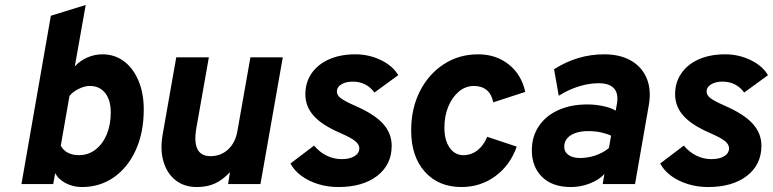

<svg xmlns="http://www.w3.org/2000/svg" viewBox="-20 -742 3116 774"><path d="M310 12Q274.5 12 244.5 -3.8Q214.5 -19.5 202.5 -44.5L194.5 0H66.5L185 -678.5L325.5 -722L281.5 -474Q302 -497 331.5 -510Q361 -523 393 -523Q442.5 -523 480 -494.8Q517.5 -466.5 538.5 -416.2Q559.5 -366 559.5 -300.5Q559.5 -208.5 527.8 -138Q496 -67.5 439.8 -27.8Q383.5 12 310 12ZM298.5 -116.5Q335.5 -116.5 364.5 -138.5Q393.5 -160.5 410 -199.5Q426.5 -238.5 426.5 -288.5Q426.5 -338.5 404 -367Q381.5 -395.5 342 -395.5Q321 -395.5 296.8 -383.5Q272.5 -371.5 260 -355L225 -154.5Q235 -136 253.8 -126.2Q272.5 -116.5 298.5 -116.5Z M773.5 12Q723 12 688.2 -15.2Q653.5 -42.5 639.2 -90Q625 -137.5 635.5 -198.5L690.5 -511H822L772 -228.5Q761.5 -170 775.8 -141.2Q790 -112.5 828.5 -112.5Q870.5 -112.5 899.8 -139.8Q929 -167 937 -213.5L989.5 -511H1120L1030 0H899.5L907 -48Q877.5 -16.5 846.2 -2.2Q815 12 773.5 12Z M1343.5 12Q1301 12 1262.2 0Q1223.5 -12 1194.5 -33.5Q1165.5 -55 1151 -83L1246 -155Q1269.5 -127.5 1298 -114Q1326.5 -100.5 1357 -100.5Q1390 -100.5 1409.2 -112.5Q1428.5 -124.5 1428.5 -144.5Q1428.5 -159.5 1412.2 -173Q1396 -186.5 1353.5 -205Q1277 -238 1244 -275.8Q1211 -313.5 1211 -362Q1211 -410 1236.2 -446.5Q1261.5 -483 1306.8 -503Q1352 -523 1413 -523Q1467.5 -523 1515.5 -499.8Q1563.5 -476.5 1585.5 -439L1489.5 -369Q1457 -413 1402 -413Q1374.5 -413 1356.2 -402Q1338 -391 1338 -373Q1338 -359 1352 -347.5Q1366 -336 1408.5 -317Q1488.5 -282.5 1523.8 -243.5Q1559 -204.5 1559 -154.5Q1559 -78.5 1500.8 -33.2Q1442.5 12 1343.5 12Z M1840.5 12Q1747.5 12 1692.5 -49.8Q1637.5 -111.5 1637.5 -216Q1637.5 -304.5 1672.5 -373.8Q1707.5 -443 1768.8 -483Q1830 -523 1907.5 -523Q1980 -523 2031.2 -482Q2082.5 -441 2097.5 -371.5L1968.5 -329.5Q1962 -362 1942 -378.8Q1922 -395.5 1890.5 -395.5Q1857 -395.5 1830 -373Q1803 -350.5 1787.2 -312.5Q1771.5 -274.5 1771.5 -227Q1771.5 -177 1792.5 -146.8Q1813.5 -116.5 1848 -116.5Q1879.5 -116.5 1904.5 -135.8Q1929.5 -155 1944 -190.5L2063 -151Q2037 -76 1977 -32Q1917 12 1840.5 12Z M2282 12Q2206.5 12 2165.2 -28.8Q2124 -69.5 2124 -136Q2124 -191.5 2152 -233.2Q2180 -275 2230.5 -298Q2281 -321 2348.5 -321Q2380 -321 2411.8 -314.2Q2443.5 -307.5 2462 -296L2466 -318Q2475 -362 2456.5 -384.2Q2438 -406.5 2393.5 -406.5Q2355.5 -406.5 2313.8 -393.8Q2272 -381 2232.5 -356L2213.5 -463Q2261 -493 2311.2 -508Q2361.5 -523 2415.5 -523Q2479.5 -523 2523.5 -497.8Q2567.5 -472.5 2586.8 -426.8Q2606 -381 2596 -321L2540 0H2409.5L2416.5 -40.5Q2395 -17 2358 -2.5Q2321 12 2282 12ZM2319 -105Q2349 -105 2379.8 -115.2Q2410.5 -125.5 2434.5 -145L2443.5 -195Q2427 -203 2403.2 -208.2Q2379.5 -213.5 2352 -213.5Q2321.5 -213.5 2299.8 -205.8Q2278 -198 2266.2 -184Q2254.5 -170 2254.5 -151Q2254.5 -129.5 2271.8 -117.2Q2289 -105 2319 -105Z M2834 12Q2791.5 12 2752.8 0Q2714 -12 2685 -33.5Q2656 -55 2641.5 -83L2736.5 -155Q2760 -127.5 2788.5 -114Q2817 -100.5 2847.5 -100.5Q2880.5 -100.5 2899.8 -112.5Q2919 -124.5 2919 -144.5Q2919 -159.5 2902.8 -173Q2886.5 -186.5 2844 -205Q2767.5 -238 2734.5 -275.8Q2701.5 -313.5 2701.5 -362Q2701.5 -410 2726.8 -446.5Q2752 -483 2797.2 -503Q2842.5 -523 2903.5 -523Q2958 -523 3006 -499.8Q3054 -476.5 3076 -439L2980 -369Q2947.5 -413 2892.5 -413Q2865 -413 2846.8 -402Q2828.5 -391 2828.5 -373Q2828.5 -359 2842.5 -347.5Q2856.5 -336 2899 -317Q2979 -282.5 3014.2 -243.5Q3049.5 -204.5 3049.5 -154.5Q3049.5 -78.5 2991.2 -33.2Q2933 12 2834 12Z"/></svg>

Font: Overpass ExtraBold
Style: Italic
Weight: 800
Italic angle: -10°
Designer: Delve Withrington, Dave Bailey, Thomas Jockin
Foundry: Delve Fonts LLC
Version: Version 4.000